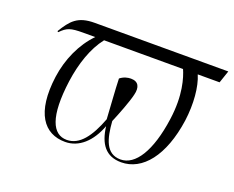

<svg xmlns="http://www.w3.org/2000/svg" viewBox="-93 -692 1047 859"><g transform="rotate(20 430.5 -263.0)"><path d="M86 -441C115 -471 132 -477 192 -477H249C192 -419 155 -336 143 -249C119 -71 181 10 282 10C348 10 401 -39 431 -119C441 -38 475 10 549 10C650 10 730 -88 755 -264C766 -346 759 -426 737 -477H841L861 -536H225C144 -536 117 -503 81 -444ZM542 -1C472 -1 455 -68 449 -150C466 -190 493 -259 501 -294C511 -333 499 -357 463 -357C449 -357 429 -353 412 -339C414 -277 419 -222 423 -149C389 -59 347 -1 286 -1C218 -1 183 -75 207 -252C219 -338 246 -420 291 -477H667C682 -443 707 -366 690 -247C668 -88 612 -1 542 -1Z"/></g></svg>

Font: Noto Serif Display SemiCondensed Light
Style: Italic
Weight: 300
Width: 4
Italic angle: -12°
Designer: Monotype Design Team
Foundry: Monotype Imaging Inc.
Version: Version 2.009